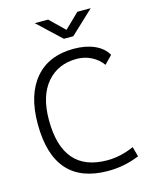

<svg xmlns="http://www.w3.org/2000/svg" viewBox="-132 -983 850 1078"><g transform="rotate(-15 293.0 -444.0)"><path d="M361.8 9.8Q46.4 9.8 46.4 -347.7Q46.4 -517.1 125.7 -610.1Q205.1 -703.1 350.1 -703.1Q419.4 -703.1 470.5 -680.4Q521.5 -657.7 544.9 -615.7L500 -569.8Q474.6 -605 435.5 -624.5Q396.5 -644 351.1 -644Q242.7 -644 177.7 -568.1Q112.8 -492.2 112.8 -352.5Q112.8 -49.3 372.1 -49.3Q449.7 -49.3 527.8 -84L543.5 -26.4Q456.5 9.8 361.8 9.8ZM312 -771.5 176.8 -898.4H254.4L339.4 -815.9L424.3 -898.4H502L366.7 -771.5Z"/></g></svg>

Font: Cascadia Mono PL Light
Style: Regular
Weight: 300
Monospace: yes
Designer: Aaron Bell
Foundry: Saja Typeworks
Version: Version 2404.023; ttfautohint (v1.8.4)